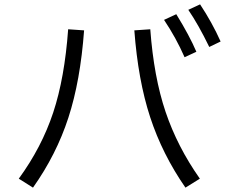

<svg xmlns="http://www.w3.org/2000/svg" viewBox="-20 -859 1040 879"><path d="M938 -644Q888 -747 842 -814L896 -839Q951 -756 990 -669ZM825 -597Q786 -686 731 -768L787 -794Q848 -695 879 -622ZM66 -41Q171 -185 223.5 -343.5Q276 -502 292 -725L365 -720Q348 -489 293 -320Q238 -151 131 0ZM668 -725Q684 -507 738 -347Q792 -187 895 -41L829 0Q723 -153 667.5 -322.5Q612 -492 595 -720Z"/></svg>

Font: IBM Plex Sans JP
Style: Regular
Weight: 400
Designer: Mike Abbink; Paul van der Laan; Pieter van Rosmalen; Wujin Sim; Yejin Wi; Jinhee Kim; Boomi Park; Yona Kim; Kichan Ma
Foundry: Sandoll Inc.
Version: Version 1.001